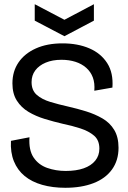

<svg xmlns="http://www.w3.org/2000/svg" viewBox="-20 -879 609 912"><path d="M290 13Q230 13 180.5 -1Q131 -15 97 -43Q63 -71 46 -113Q29 -155 32 -210L120 -227Q116 -166 139.5 -131Q163 -96 204 -81.5Q245 -67 292 -67Q342 -67 377.5 -79.5Q413 -92 432.5 -116Q452 -140 452 -173Q452 -213 427 -234.5Q402 -256 362 -269Q322 -282 278 -291Q235 -301 192.5 -314Q150 -327 115.5 -347.5Q81 -368 60 -401Q39 -434 39 -483Q39 -540 68 -582.5Q97 -625 150.5 -649Q204 -673 277 -673Q349 -673 404 -649.5Q459 -626 489 -579.5Q519 -533 514 -463L428 -448Q431 -484 421 -511Q411 -538 389.5 -557Q368 -576 338 -585.5Q308 -595 272 -595Q229 -595 197 -581.5Q165 -568 147.5 -544.5Q130 -521 130 -489Q130 -450 154.5 -428.5Q179 -407 218.5 -395Q258 -383 303 -373Q347 -363 389 -350Q431 -337 466.5 -316.5Q502 -296 522.5 -262Q543 -228 543 -177Q543 -117 512 -74Q481 -31 424 -9Q367 13 290 13ZM145 -859 286 -785 426 -859V-781L286 -707L145 -781Z"/></svg>

Font: Bricolage Grotesque 96pt
Style: Regular
Weight: 400
Version: Version 1.001;gftools[0.9.33.dev8+g029e19f]